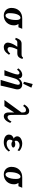

<svg xmlns="http://www.w3.org/2000/svg" viewBox="2476 -3405 1048 6040"><g transform="rotate(90 3000.0 -385.0)"><path d="M555.2 -560.1H886.2L837.9 -440.9H732.9Q754.9 -411.6 766.4 -376.2Q777.8 -340.8 777.8 -303.2Q777.8 -231.4 754.4 -172.1Q731 -112.8 689 -69.8Q647 -26.9 591.1 -3.4Q535.2 20 470.2 20Q408.7 20 363.3 -0.7Q317.9 -21.5 288.1 -56.2Q258.3 -90.8 243.7 -133.3Q229 -175.8 229 -219.2Q229 -300.8 253.9 -364.3Q278.8 -427.7 323.5 -471.4Q368.2 -515.1 427.2 -537.6Q486.3 -560.1 555.2 -560.1ZM537.1 -505.9Q510.7 -505.9 485.4 -483.9Q460 -461.9 439.2 -418Q418.5 -374 406.2 -308.1Q394 -242.2 394 -154.8Q394 -118.2 403.8 -91.1Q413.6 -64 430.9 -49.1Q448.2 -34.2 470.2 -34.2Q495.6 -34.2 520.3 -55.9Q544.9 -77.6 564.9 -119.6Q585 -161.6 596.9 -222.9Q608.9 -284.2 608.9 -362.8Q608.9 -416.5 599.6 -447.8Q590.3 -479 574.2 -492.4Q558.1 -505.9 537.1 -505.9Z M1835.9 -567.9Q1824.2 -530.3 1809.6 -500.2Q1794.9 -470.2 1774.7 -449.2Q1754.4 -428.2 1725.8 -417Q1697.3 -405.8 1657.2 -405.8H1535.2Q1513.2 -362.3 1496.6 -320.1Q1480 -277.8 1470.5 -240.2Q1460.9 -202.6 1460.9 -171.9Q1460.9 -139.2 1478 -119.1Q1495.1 -99.1 1532.2 -99.1Q1553.2 -99.1 1576.7 -109.6Q1600.1 -120.1 1622.6 -138.9Q1645 -157.7 1663.1 -182.1L1703.1 -144Q1670.9 -95.2 1640.9 -63.2Q1610.8 -31.2 1581.5 -12.9Q1552.2 5.4 1522.9 12.7Q1493.7 20 1462.9 20Q1429.2 20 1402.8 9.5Q1376.5 -1 1358.2 -18.8Q1339.8 -36.6 1330.3 -58.6Q1320.8 -80.6 1320.8 -104Q1320.8 -141.6 1335.7 -190.2Q1350.6 -238.8 1379.9 -293.9Q1409.2 -349.1 1452.1 -405.8H1313Q1281.7 -405.8 1260.7 -389.2Q1239.7 -372.6 1221.2 -337.9L1169.9 -356Q1188 -412.6 1211.2 -453.9Q1234.4 -495.1 1268.1 -517.6Q1301.8 -540 1351.1 -540H1688Q1719.2 -540 1737.5 -545.2Q1755.9 -550.3 1767.3 -560.5Q1778.8 -570.8 1788.1 -585.9Z M2737.3 -847.7 2614.7 -592.3 2552.2 -615.2 2622.6 -889.2ZM2334 -560.1Q2363.8 -560.1 2389.4 -548.1Q2415 -536.1 2431.6 -510.3Q2447.3 -484.9 2448.2 -444.8Q2466.3 -479 2494.9 -504.9Q2523.4 -530.8 2561.5 -545.4Q2599.1 -560.1 2645 -560.1Q2667.5 -560.1 2691.9 -553Q2716.3 -545.9 2737.8 -530.3Q2759.3 -514.6 2773.4 -488.3Q2787.6 -461.9 2791 -423.8Q2793.9 -385.7 2780.8 -334Q2770.5 -293.5 2758.5 -245.4Q2746.6 -197.3 2734.4 -147Q2722.2 -96.7 2710.7 -47.9Q2699.2 1 2689.5 43.9Q2684.6 65.4 2680.7 84.2Q2676.8 103 2673.8 119.1H2493.2L2630.9 -345.2Q2644.5 -391.1 2646.5 -418Q2647.9 -445.3 2641.4 -460.2Q2634.8 -475.1 2623 -480Q2611.3 -484.9 2597.2 -484.9Q2573.7 -484.9 2545.7 -467.3Q2517.6 -449.7 2491.7 -415Q2466.3 -380.4 2451.7 -335Q2437 -289.6 2423.8 -247.1Q2410.6 -204.6 2398.4 -161.4Q2386.2 -118.2 2375.5 -77.1Q2370.1 -56.6 2365.5 -37.4Q2360.8 -18.1 2356.9 0H2186Q2203.1 -39.6 2221.2 -85.4Q2239.3 -131.3 2256.8 -179.2Q2274.4 -227.1 2289.6 -272.5Q2304.7 -317.9 2314.9 -356.9Q2324.7 -393.6 2324 -416.7Q2323.2 -439.9 2315.9 -452.1Q2308.1 -464.8 2296.4 -469.5Q2284.7 -474.1 2272 -474.1Q2244.1 -474.1 2205.1 -436.5Q2185.1 -417.5 2170.9 -397L2129.9 -435.1Q2183.1 -513.2 2259.3 -544.9Q2295.9 -560.1 2334 -560.1Z M3470.2 -779.8Q3493.2 -779.8 3515.1 -772.7Q3537.1 -765.6 3554.9 -749Q3572.8 -732.4 3583.5 -704.1Q3594.2 -675.8 3594.2 -632.8V-321.8Q3594.2 -248.5 3595.9 -206.1Q3597.7 -163.6 3604 -144Q3609.9 -127 3625.7 -112.5Q3641.6 -98.1 3668 -98.1Q3700.2 -98.1 3736.3 -128.4Q3772.5 -158.7 3803.2 -222.2L3846.2 -183.1Q3818.8 -111.3 3784.7 -66.4Q3750.5 -21.5 3712.4 -0.7Q3674.3 20 3634.8 20Q3616.2 20 3595.7 13.4Q3575.2 6.8 3557.6 -10Q3540 -26.9 3529.1 -57.9Q3518.1 -88.9 3518.1 -137.2V-308.1L3317.9 0H3126L3518.1 -536.1V-569.8Q3518.1 -611.8 3509.5 -635.5Q3501 -659.2 3482.9 -668.7Q3464.8 -678.2 3435.1 -678.2Q3416 -678.2 3396.5 -670.4Q3377 -662.6 3356.4 -643.3Q3335.9 -624 3314 -589.8L3267.1 -622.1Q3293 -672.9 3327.9 -708Q3362.8 -743.2 3399.9 -761.5Q3437 -779.8 3470.2 -779.8Z M4502 -560.1Q4533.7 -560.1 4566.7 -553.2Q4599.6 -546.4 4630.9 -533.7Q4662.1 -521 4688.2 -502.9Q4714.4 -484.9 4731.9 -461.9L4705.1 -412.1Q4694.3 -424.8 4676.8 -436.5Q4659.2 -448.2 4638.7 -457.3Q4618.2 -466.3 4596.7 -471.7Q4575.2 -477.1 4556.2 -477.1Q4513.2 -477.1 4482.9 -463.6Q4452.6 -450.2 4428.2 -422.9Q4413.1 -406.7 4408.7 -386.5Q4404.3 -366.2 4408 -348.6Q4411.6 -331.1 4419.9 -321.8Q4447.3 -331.5 4469.5 -336.7Q4491.7 -341.8 4515.1 -341.8Q4532.7 -341.8 4551.3 -337.9Q4569.8 -334 4585.7 -326.2Q4601.6 -318.4 4611.3 -306.4Q4621.1 -294.4 4621.1 -277.8Q4621.1 -265.1 4611.6 -254.6Q4602.1 -244.1 4586.2 -236.3Q4570.3 -228.5 4551.3 -224.4Q4532.2 -220.2 4513.2 -220.2Q4487.8 -220.2 4462.2 -230.2Q4436.5 -240.2 4414.1 -255.9Q4390.6 -242.2 4381.8 -218.8Q4373 -195.3 4373 -168Q4373 -140.1 4386.2 -117.9Q4399.4 -95.7 4427 -82.8Q4454.6 -69.8 4498 -69.8Q4561 -69.8 4617.2 -98.9Q4673.3 -127.9 4712.9 -178.2L4746.1 -133.8Q4689.9 -56.6 4618.4 -18.3Q4546.9 20 4452.1 20Q4400.9 20 4357.2 9Q4313.5 -2 4281.5 -22.7Q4249.5 -43.5 4231.7 -73.2Q4213.9 -103 4213.9 -141.1Q4213.9 -198.7 4248 -237.5Q4282.2 -276.4 4338.9 -292Q4311 -307.1 4295.7 -325.4Q4280.3 -343.8 4274.2 -363.5Q4268.1 -383.3 4268.1 -402.8Q4268.1 -438.5 4287.1 -467.5Q4306.2 -496.6 4339.1 -517.3Q4372.1 -538.1 4414.1 -549.1Q4456.1 -560.1 4502 -560.1Z M5555.2 -560.1H5886.2L5837.9 -440.9H5732.9Q5754.9 -411.6 5766.4 -376.2Q5777.8 -340.8 5777.8 -303.2Q5777.8 -231.4 5754.4 -172.1Q5731 -112.8 5689 -69.8Q5647 -26.9 5591.1 -3.4Q5535.2 20 5470.2 20Q5408.7 20 5363.3 -0.7Q5317.9 -21.5 5288.1 -56.2Q5258.3 -90.8 5243.7 -133.3Q5229 -175.8 5229 -219.2Q5229 -300.8 5253.9 -364.3Q5278.8 -427.7 5323.5 -471.4Q5368.2 -515.1 5427.2 -537.6Q5486.3 -560.1 5555.2 -560.1ZM5537.1 -505.9Q5510.7 -505.9 5485.4 -483.9Q5460 -461.9 5439.2 -418Q5418.5 -374 5406.2 -308.1Q5394 -242.2 5394 -154.8Q5394 -118.2 5403.8 -91.1Q5413.6 -64 5430.9 -49.1Q5448.2 -34.2 5470.2 -34.2Q5495.6 -34.2 5520.3 -55.9Q5544.9 -77.6 5564.9 -119.6Q5585 -161.6 5596.9 -222.9Q5608.9 -284.2 5608.9 -362.8Q5608.9 -416.5 5599.6 -447.8Q5590.3 -479 5574.2 -492.4Q5558.1 -505.9 5537.1 -505.9Z"/></g></svg>

Font: BIZ UDMincho
Style: Bold
Weight: 700
Monospace: yes
Designer: TypeBank Co., Ltd.
Foundry: Morisawa Inc.
Version: Version 1.06